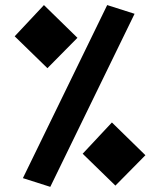

<svg xmlns="http://www.w3.org/2000/svg" viewBox="-20 -723 626 753"><path d="M177.2 9.8 69.8 -24.4 400.4 -703.1 507.8 -668.9ZM432.6 4.9 304.2 -120.1 418.9 -242.7 550.3 -114.3ZM166 -455.6 37.6 -580.6 152.3 -703.1 283.7 -574.7Z"/></svg>

Font: CaskaydiaMono NF
Style: Bold
Weight: 700
Designer: Aaron Bell
Foundry: Saja Typeworks
Version: Version 2111.001; ttfautohint (v1.8.4);Nerd Fonts 3.1.1